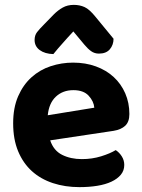

<svg xmlns="http://www.w3.org/2000/svg" viewBox="-20 -753 583 788"><path d="M186 -177Q200 -135 235 -117.5Q270 -100 316 -100Q358 -100 395 -111.5Q432 -123 455 -137Q470 -127 480 -111Q490 -95 490 -76Q490 -53 476 -36Q462 -19 437.5 -7.5Q413 4 379.5 9.5Q346 15 306 15Q247 15 197 -1.5Q147 -18 111 -50.5Q75 -83 54.5 -132Q34 -181 34 -247Q34 -311 54.5 -358Q75 -405 109.5 -436Q144 -467 188.5 -481.5Q233 -496 280 -496Q331 -496 373.5 -480.5Q416 -465 446.5 -437Q477 -409 494 -370Q511 -331 511 -285Q511 -253 494 -237Q477 -221 446 -216ZM281 -383Q238 -383 209.5 -356.5Q181 -330 176 -280L367 -311Q365 -337 344 -360Q323 -383 281 -383ZM281 -624Q268 -610 257.5 -598.5Q247 -587 237.5 -576Q228 -565 218.5 -554.5Q209 -544 199 -531Q164 -532 143 -547.5Q122 -563 122 -589Q122 -608 132 -621Q142 -634 162 -654L201 -694Q218 -711 237.5 -722Q257 -733 283 -733Q307 -733 327 -724Q347 -715 372 -684L446 -594Q446 -569 431 -551Q416 -533 386 -533Q368 -533 354 -543Q340 -553 326 -570Z"/></svg>

Font: Baloo Thambi 2
Style: Bold
Weight: 700
Designer: Aadarsh Rajan and Ek Type
Foundry: Ek Type
Version: Version 1.640;hotconv 1.0.111;makeotfexe 2.5.65597; ttfautoh